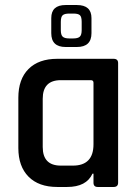

<svg xmlns="http://www.w3.org/2000/svg" viewBox="-20 -744 552 764"><path d="M352 -170V-415Q352 -425 341 -425H222Q150 -425 150 -351V-159Q150 -85 222 -85H270Q352 -85 352 -170ZM247 0H208Q134 0 93.5 -41Q53 -82 53 -155V-355Q53 -429 93.5 -469.5Q134 -510 208 -510H432Q450 -510 450 -493V-17Q450 0 432 0H369Q352 0 352 -17V-53H348Q324 0 247 0ZM222 -657V-624Q222 -605 229.5 -598Q237 -591 256 -591H271Q290 -591 297.5 -598Q305 -605 305 -624V-657Q305 -677 298 -683.5Q291 -690 272 -690H256Q237 -690 229.5 -683.5Q222 -677 222 -657ZM184 -612V-672Q184 -724 241 -724H286Q344 -724 344 -672V-612Q344 -557 286 -557H241Q184 -557 184 -612Z"/></svg>

Font: Rajdhani Semibold
Style: Regular
Weight: 600
Designer: Satya Rajpurohit, Jyotish Sonowal
Foundry: Indian Type Foundry
Version: Version 1.200;PS 1.0;hotconv 1.0.78;makeotf.lib2.5.61930; tt